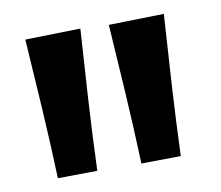

<svg xmlns="http://www.w3.org/2000/svg" viewBox="-49 -801 512 445"><g transform="rotate(-10 207.0 -578.0)"><path d="M54 -412Q51 -495.5 46 -577.8Q41 -660 35.5 -741.5L165.5 -744.5Q160 -662.5 155 -579.5Q150 -496.5 147 -413ZM250.5 -412Q247.5 -495.5 242.5 -577.8Q237.5 -660 232 -741.5L362 -744.5Q356.5 -662.5 351.5 -579.5Q346.5 -496.5 343.5 -413Z"/></g></svg>

Font: Heraclito SemiBold
Style: Regular
Weight: 600
Designer: Kostas Bartsokas (font) & Cristiano Sobral (main changes)
Foundry: Kostas Bartsokas (font) & Cristiano Sobral (main changes)
Version: Version 1.00;July 8, 2020;FontCreator 13.0.0.2655 64-bit